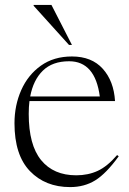

<svg xmlns="http://www.w3.org/2000/svg" viewBox="-20 -752 527 782"><path d="M273 -522Q353.5 -522 398.5 -472Q443.5 -422 448.5 -340.5H100Q97 -316 97 -288Q97 -161.5 147.5 -99.8Q198 -38 290.5 -38Q338.5 -38 377.8 -56Q417 -74 457 -120.5L463.5 -115.5Q412.5 -45 368 -17.5Q323.5 10 265.5 10Q164.5 10 101.8 -55.2Q39 -120.5 39 -250Q39 -323 66.5 -385Q94 -447 146.5 -484.5Q199 -522 273 -522ZM261.5 -502.5Q193.5 -502.5 154.5 -464.2Q115.5 -426 103 -359H386.5Q367.5 -502.5 261.5 -502.5ZM273 -569H261L117 -728.5V-732H189.5Z"/></svg>

Font: Newsreader 72pt Light
Style: Regular
Weight: 300
Designer: Hugues Gentile
Foundry: Production Type
Version: Version 1.003; ttfautohint (v1.8.3)